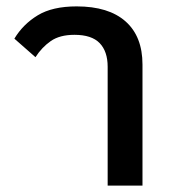

<svg xmlns="http://www.w3.org/2000/svg" viewBox="-20 -581 539 601"><path d="M317 -372Q317 -420 292 -446Q267 -472 213 -472Q167 -472 139 -452.5Q111 -433 91 -402L25 -460Q52 -505 98 -533Q144 -561 220 -561Q320 -561 373 -514Q426 -467 426 -379V0H317Z"/></svg>

Font: IBM-Poppins
Style: Poppins-Medium
Weight: 500
Designer: Mike Abbink, Paul van der Laan, Pieter van Rosmalen, Ben Mitchell, Mark Frömberg
Foundry: Bold Monday
Version: Version 1.1